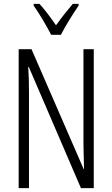

<svg xmlns="http://www.w3.org/2000/svg" viewBox="-20 -967 577 987"><path d="M243 -788H293C317 -835 355 -896 384 -938V-947H354C320 -906 298 -879 268 -837C241 -876 209 -919 183 -947H153V-938C181 -899 219 -835 243 -788ZM462 0V-714H409V-234C409 -200 411 -150 412 -98H410L142 -714H76V0H129V-493C129 -542 128 -582 125 -623H128L396 0Z"/></svg>

Font: Noto Sans Myanmar UI ExtraCondensed Light
Style: Regular
Weight: 300
Width: 2
Designer: Monotype Design Team
Foundry: Monotype Imaging Inc.
Version: Version 2.103